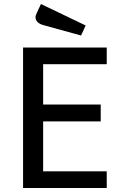

<svg xmlns="http://www.w3.org/2000/svg" viewBox="-20 -937 612 957"><path d="M157 -852Q157 -822 199 -811L384 -760L407 -810L184 -917L161 -867Q157 -859 157 -852ZM95 -700H512V-617H195V-416H482V-332H195V-83H512V0H95Z"/></svg>

Font: Voces
Style: Regular
Weight: 400
Designer: Ana Paula Megda, Pablo Ugerman
Foundry: Ana Paula Megda, Pablo Ugerman
Version: Version 1.100